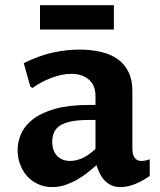

<svg xmlns="http://www.w3.org/2000/svg" viewBox="-20 -721 625 750"><path d="M356.9 -75.7Q343.3 -64 325 -49.1Q306.6 -34.2 284.7 -21.2Q262.7 -8.3 237.3 0.7Q211.9 9.8 184.1 9.8Q153.3 9.8 128.2 -2Q103 -13.7 85.4 -33.4Q67.9 -53.2 58.3 -79.6Q48.8 -106 48.8 -134.8Q48.8 -169.4 64 -201.4Q79.1 -233.4 112.1 -257.8Q145 -282.2 197.8 -296.6Q250.5 -311 325.7 -311H353V-346.2Q353 -387.7 326.9 -410.2Q300.8 -432.6 257.8 -432.6Q240.2 -432.6 220.2 -428.5Q200.2 -424.3 180.4 -416.7Q160.6 -409.2 141.8 -399.2Q123 -389.2 107.4 -377.4L98.6 -382.3L72.8 -474.6Q133.8 -504.4 187.3 -515.9Q240.7 -527.3 290 -527.3Q335.9 -527.3 374.3 -518.3Q412.6 -509.3 439.7 -490Q466.8 -470.7 481.9 -439.9Q497.1 -409.2 497.1 -365.7V-142.1Q497.1 -133.8 498.3 -125Q499.5 -116.2 503.4 -108.9Q507.3 -101.6 514.2 -96.9Q521 -92.3 532.2 -92.3Q539.1 -92.3 547.4 -93.8Q555.7 -95.2 564.9 -99.1V-33.7Q535.6 -13.2 506.6 -1.7Q477.5 9.8 450.2 9.8Q430.7 9.8 416 3.2Q401.4 -3.4 390.1 -14.6Q378.9 -25.9 370.8 -41.5Q362.8 -57.1 356.9 -75.7ZM353 -252.4H328.1Q283.2 -252.4 255.1 -246.1Q227.1 -239.7 211.4 -228.3Q195.8 -216.8 189.9 -201.2Q184.1 -185.5 184.1 -167.5Q184.1 -148.4 189.5 -134.3Q194.8 -120.1 204.3 -110.8Q213.9 -101.6 226.6 -96.9Q239.3 -92.3 253.9 -92.3Q274.9 -92.3 299.1 -102.1Q323.2 -111.8 353 -139.2ZM136.2 -700.7H424.8V-605.5H136.2Z"/></svg>

Font: Proza Libre
Style: SemiBold
Weight: 600
Designer: Jasper de Waard
Foundry: Jasper de Waard
Version: Version 1.000; ttfautohint (v1.4.1.8-43bc) -l 8 -r 50 -G 200